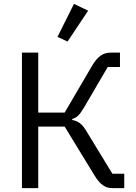

<svg xmlns="http://www.w3.org/2000/svg" viewBox="-20 -969 702 989"><path d="M328 -755 434 -914 361 -949 276 -779ZM93 -698V0H177V-317H313L467 -65C498 -14 526 0 558 0H620V-74H559L429 -287C403 -333 382 -345 352 -351V-356C376 -364 386 -372 411 -412L535 -624H598V-698H552C510 -698 483 -679 453 -628L313 -389H177V-698Z"/></svg>

Font: Braiins Sans
Style: Regular
Weight: 400
Designer: Mike Abbink, Paul van der Laan, Pieter van Rosmalen, Jiri Chlebus, Lubos Buracinsky
Foundry: Bold Monday, Sudetype
Version: Version 1.000;hotconv 1.0.109;makeotfexe 2.5.65596